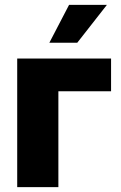

<svg xmlns="http://www.w3.org/2000/svg" viewBox="-20 -770 496 790"><path d="M437 -529.3V-394.5H220.2V0H50.8V-529.3ZM183.1 -594.2 264.2 -750H419.9L297.9 -594.2Z"/></svg>

Font: Inter 24pt ExtraBold
Style: Regular
Weight: 800
Designer: Rasmus Andersson
Foundry: rsms
Version: Version 4.001;git-66647c0bb